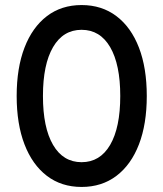

<svg xmlns="http://www.w3.org/2000/svg" viewBox="-20 -730 647 760"><path d="M46 -350Q46 -461 77 -541.5Q108 -622 165.5 -666Q223 -710 303 -710Q383 -710 441 -666Q499 -622 530 -541.5Q561 -461 561 -350Q561 -239 530 -158.5Q499 -78 441 -34Q383 10 303 10Q223 10 165.5 -34Q108 -78 77 -158.5Q46 -239 46 -350ZM456 -350Q456 -475 416 -543.5Q376 -612 303 -612Q230 -612 190 -543.5Q150 -475 150 -350Q150 -225 190 -156.5Q230 -88 303 -88Q376 -88 416 -156.5Q456 -225 456 -350Z"/></svg>

Font: Our Lexend
Style: Regular
Weight: 400
Designer: Bonnie Shaver-Troup, Thomas Jockin
Foundry: Lexend
Version: Version 1.007